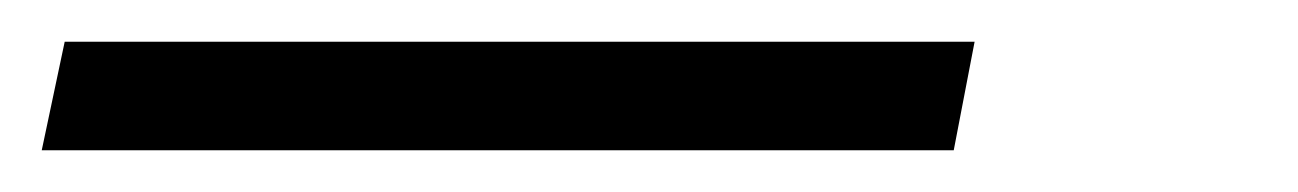

<svg xmlns="http://www.w3.org/2000/svg" viewBox="-59 137 622 92"><path d="M-28 157H408L398 209H-39Z"/></svg>

Font: Piazzolla Thin Light
Style: Italic
Weight: 300
Italic angle: -11.3°
Version: Version 2.005